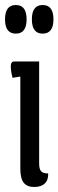

<svg xmlns="http://www.w3.org/2000/svg" viewBox="-37 -735 233 765"><path d="M19 -490H119V-83Q119 -62 126.5 -53Q134 -44 155 -44Q156 -18 141.5 -4Q127 10 99 10Q71 10 57.5 -7Q44 -24 44 -63V-430L13 -425Q6 -451 6 -470.5Q6 -490 19 -490ZM26 -601Q-17 -601 -17 -658Q-17 -715 26 -715Q69 -715 69 -658Q69 -601 26 -601ZM133 -601Q90 -601 90 -658Q90 -715 133 -715Q176 -715 176 -658Q176 -601 133 -601Z"/></svg>

Font: el_Medula One
Style: Regular
Weight: 400
Designer: Luciano Vergara
Foundry: Luciano Vergara
Version: Version 1.002 August 17, 2020